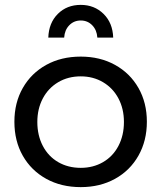

<svg xmlns="http://www.w3.org/2000/svg" viewBox="-20 -764 661 787"><path d="M582 -265Q582 -187 547.5 -126Q513 -65 451.5 -31Q390 3 311 3Q231 3 169.5 -31Q108 -65 73.5 -125.5Q39 -186 39 -265Q39 -343 73.5 -403.5Q108 -464 169.5 -498Q231 -532 311 -532Q390 -532 451.5 -498Q513 -464 547.5 -403.5Q582 -343 582 -265ZM133 -264Q133 -209 155.5 -166Q178 -123 218.5 -99.5Q259 -76 311 -76Q362 -76 402.5 -99.5Q443 -123 465.5 -166Q488 -209 488 -264Q488 -318 465.5 -360.5Q443 -403 402.5 -427Q362 -451 311 -451Q259 -451 218.5 -427Q178 -403 155.5 -360.5Q133 -318 133 -264ZM178 -610Q180 -670 217 -707Q254 -744 311 -744Q367 -744 404.5 -707Q442 -670 444 -610H379Q377 -641 358 -660.5Q339 -680 311 -680Q283 -680 264 -660.5Q245 -641 243 -610Z"/></svg>

Font: Montserrat arm2
Style: Regular
Weight: 400
Designer: Julieta Ulanovsky
Foundry: Julieta Ulanovsky
Version: Version 6.000